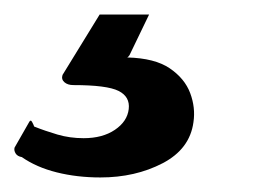

<svg xmlns="http://www.w3.org/2000/svg" viewBox="-73 -25 354 264"><path d="M193 143Q188 180 150.5 199.5Q113 219 65 219Q33 219 5 212Q-23 205 -43 191Q-49 190 -51.5 186Q-54 182 -53 178L-33 143Q-31 139 -29 142.5Q-27 146 -26 149Q-11 155 6 160Q23 165 42 165Q68 165 85 153.5Q102 142 104 125Q106 108 90 100Q74 92 28 92Q20 92 15.5 88Q11 84 13 78L64 -5H132L105 51Q103 54 101.5 54Q100 54 102 54Q140 55 160.5 69Q181 83 188.5 103Q196 123 193 143Z"/></svg>

Font: Libre Franklin Thin
Style: Bold Italic
Weight: 700
Italic angle: -8°
Version: Version 3.000